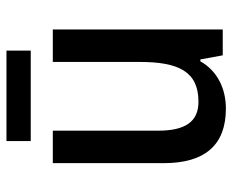

<svg xmlns="http://www.w3.org/2000/svg" viewBox="-84 -642 736 609"><g transform="rotate(-90 284.5 -338.0)"><path d="M428 -686H141V-609H428ZM495 -539H392V-263C392 -141 362 -77 266 -77C203 -77 174 -118 174 -205V-539H71V-187C71 -56 129 10 244 10C306 10 363 -16 394 -71H400L413 0H495Z"/></g></svg>

Font: Noto Sans Khmer SemiCondensed Medium
Style: Regular
Weight: 500
Width: 4
Designer: Danh Hong and the Monotype Design Team
Foundry: Monotype Imaging Inc.
Version: Version 2.004